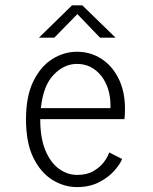

<svg xmlns="http://www.w3.org/2000/svg" viewBox="-20 -712 590 742"><path d="M277.5 11Q228 11 183 -16.5Q138 -44 109.2 -101.8Q80.5 -159.5 80.5 -251Q80.5 -340.5 109 -398.2Q137.5 -456 182.5 -484Q227.5 -512 277.5 -512Q329.5 -512 371.5 -485Q413.5 -458 438.2 -408.5Q463 -359 463 -291.5Q463 -270 461 -251.5H135.5V-251Q135.5 -178.5 155.5 -130.8Q175.5 -83 208 -59.5Q240.5 -36 278.5 -36Q316 -36 341.5 -51Q367 -66 382 -86.2Q397 -106.5 402 -123L452 -97.5Q444 -77.5 421.5 -52Q399 -26.5 362.8 -7.8Q326.5 11 277.5 11ZM277 -465Q228 -465 187.5 -423.2Q147 -381.5 138 -294H407V-303Q407 -373.5 370.8 -419.2Q334.5 -465 277 -465ZM130.5 -566.5 258.5 -691.5H298L426.5 -566.5H366.5L279 -657.5L190 -566.5Z"/></svg>

Font: Trispace SemiCondensed ExtraLight
Style: Regular
Weight: 200
Width: 4
Designer: Tyler Finck
Foundry: Etcetera Type Company
Version: Version 1.210; ttfautohint (v1.8.3)